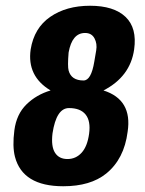

<svg xmlns="http://www.w3.org/2000/svg" viewBox="-20 -636 504 668"><path d="M276 -521.3Q230.7 -521.3 218.7 -453.3Q214.7 -405.3 218.7 -390.7Q228 -356 270.7 -356Q297.3 -356 308 -421.3Q310.7 -437.3 314.7 -460.7Q318.7 -484 308.7 -502.7Q298.7 -521.3 276 -521.3ZM220 -260Q176 -260 162.7 -172Q157.3 -126.7 171.3 -104.7Q185.3 -82.7 214.7 -82.7Q244 -82.7 264 -104.7Q284 -126.7 290 -170.7Q296 -214.7 278 -237.3Q260 -260 220 -260ZM293.3 -616Q376 -616 416.7 -577.3Q457.3 -538.7 446.7 -464Q433.3 -369.3 340 -321.3Q441.3 -289.3 424 -177.3Q412 -82.7 349.3 -32Q294.7 12 200 12Q58.7 12 32 -90.7Q22.7 -126.7 30 -182.7Q37.3 -238.7 72 -272.7Q106.7 -306.7 156 -321.3Q73.3 -370.7 86.7 -464Q98.7 -538.7 154.7 -577.3Q210.7 -616 293.3 -616Z"/></svg>

Font: Timmana
Style: Regular
Weight: 400
Designer: Appaji Ambarisha Darbha
Foundry: Andhrapradesh Society for Knowledge Networks
Version: Version 1.0.4; ttfautohint (v1.2.42-39fb)